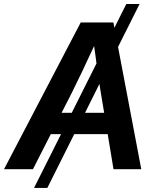

<svg xmlns="http://www.w3.org/2000/svg" viewBox="-56 -839 769 952"><path d="M636.2 -819.3 529.3 -606.4 644.5 0H506.8L478 -173.8H312L178.7 92.8H112.8L246.6 -173.8H195.8L107.4 0H-36.1L344.2 -727.5H506.3L511.2 -701.2L570.3 -819.3ZM299.8 -279.8 422.4 -524.4Q419.9 -544.4 417 -565.9Q414.1 -587.4 410.6 -610.8Q378.9 -542 352.8 -487.3Q326.7 -432.6 301.8 -382.3L249.5 -279.8ZM437 -422.9 365.7 -279.8H460.4L443.4 -382.3Q441.9 -392.1 440.2 -402.3Q438.5 -412.6 437 -422.9Z"/></svg>

Font: Inter Display SemiBold
Style: Italic
Weight: 600
Italic angle: -9.39999°
Designer: Rasmus Andersson
Foundry: rsms
Version: Version 4.000;git-a52131595